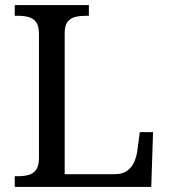

<svg xmlns="http://www.w3.org/2000/svg" viewBox="-20 -734 663 754"><path d="M38 0V-42H51Q74 -42 92.5 -47Q111 -52 122 -67.5Q133 -83 133 -114V-600Q133 -632 122 -647Q111 -662 92.5 -667Q74 -672 51 -672H38V-714H329V-672H316Q294 -672 275.5 -667.5Q257 -663 245.5 -648.5Q234 -634 234 -604V-50H431Q461 -50 479.5 -63.5Q498 -77 507 -98Q516 -119 519 -140L529 -215H581L574 0Z"/></svg>

Font: Noto Serif Tamil
Style: Regular
Weight: 400
Designer: Indian Type Foundry, Tom Grace, and the Monotype Design Team
Foundry: Monotype Imaging Inc.
Version: Version 2.003